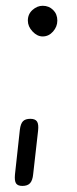

<svg xmlns="http://www.w3.org/2000/svg" viewBox="-20 -470 260 648"><path d="M55.5 157.5Q40 157.5 34.2 149Q28.5 140.5 30.5 119L47 -32Q49.5 -52.5 57.5 -60.8Q65.5 -69 82.5 -69Q99 -69 105 -59.8Q111 -50.5 108.5 -28.5L92 117.5Q90 139 81.5 148.2Q73 157.5 55.5 157.5ZM124 -347Q105.5 -347 89.8 -363.8Q74 -380.5 74 -400.5Q74 -422.5 89.8 -436.5Q105.5 -450.5 124 -450.5Q145 -450.5 159.2 -436.5Q173.5 -422.5 173.5 -400.5Q173.5 -380 159 -363.5Q144.5 -347 124 -347Z"/></svg>

Font: Edu NSW ACT Hand Pre
Style: Regular
Weight: 400
Designer: Tina and Corey Anderson, Eben Sorkin, Mirko Velimirovic
Foundry: Sorkin Type Co.
Version: Version 2.000